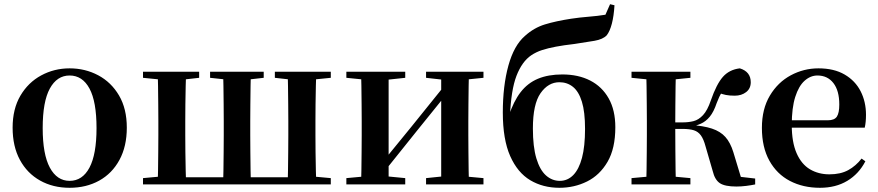

<svg xmlns="http://www.w3.org/2000/svg" viewBox="-20 -877 4175 913"><path d="M311 16Q232 16 170.5 -18.5Q109 -53 74.5 -117Q40 -181 40 -270Q40 -359 77 -422Q114 -485 176 -518.5Q238 -552 311 -552Q385 -552 447 -519Q509 -486 546 -423Q583 -360 583 -270Q583 -181 548 -116.5Q513 -52 451.5 -18Q390 16 311 16ZM311 -17Q372 -17 405.5 -80Q439 -143 439 -268Q439 -394 405.5 -456Q372 -518 311 -518Q251 -518 217 -456Q183 -394 183 -268Q183 -143 217 -80Q251 -17 311 -17Z M729 0Q731 -25 731.5 -67Q732 -109 732.5 -154.5Q733 -200 733 -235V-301Q733 -336 732.5 -381Q732 -426 731.5 -468.5Q731 -511 729 -536H865Q864 -511 863 -468.5Q862 -426 861.5 -381Q861 -336 861 -301V-235Q861 -200 861.5 -154.5Q862 -109 863 -67Q864 -25 865 0ZM1040 0Q1042 -25 1042.5 -67Q1043 -109 1043.5 -154.5Q1044 -200 1044 -235V-301Q1044 -336 1043.5 -381Q1043 -426 1042.5 -468.5Q1042 -511 1040 -536H1173Q1172 -511 1171.5 -468.5Q1171 -426 1170.5 -381Q1170 -336 1170 -301V-235Q1170 -200 1170.5 -154.5Q1171 -109 1171.5 -67Q1172 -25 1173 0ZM1348 0Q1349 -25 1349.5 -67Q1350 -109 1350.5 -154.5Q1351 -200 1351 -235V-301Q1351 -336 1350.5 -381Q1350 -426 1349.5 -468.5Q1349 -511 1348 -536H1484Q1483 -511 1482 -468.5Q1481 -426 1480.5 -381Q1480 -336 1480 -301V-235Q1480 -200 1480.5 -154.5Q1481 -109 1482 -67Q1483 -25 1484 0ZM660 -507V-536H927V-507L830 -496H770ZM979 -507V-536H1234V-507L1137 -496H1081ZM1287 -507V-536H1553V-507L1444 -496H1385ZM660 0V-30L769 -40H799V0ZM1414 0V-40H1444L1553 -30V0ZM799 0V-34H1414V0Z M1627 0V-30L1736 -40H1804L1907 -30V0ZM2006 0V-30L2103 -40H2170L2279 -30V0ZM1696 0Q1698 -25 1698.5 -67Q1699 -109 1699.5 -154.5Q1700 -200 1700 -235V-301Q1700 -336 1699.5 -381Q1699 -426 1698.5 -468.5Q1698 -511 1696 -536H1828V0ZM1800 -52 1751 -78H1776L1936 -274L2106 -485L2154 -461H2129L1965 -258ZM2078 0V-536H2210Q2209 -511 2208.5 -468.5Q2208 -426 2207.5 -381Q2207 -336 2207 -301V-235Q2207 -200 2207.5 -154.5Q2208 -109 2208.5 -67Q2209 -25 2210 0ZM1627 -507V-536H1907V-507L1805 -496H1737ZM2006 -507V-536H2279V-507L2171 -496H2103Z M2640 16Q2562 16 2501.5 -20Q2441 -56 2406 -135Q2371 -214 2371 -342Q2371 -469 2397.5 -565Q2424 -661 2476 -706Q2519 -745 2571.5 -761Q2624 -777 2696 -788Q2735 -794 2779 -797.5Q2823 -801 2859 -807L2881 -857L2902 -852Q2899 -801 2889.5 -764.5Q2880 -728 2865 -709Q2847 -690 2807 -683Q2767 -676 2712 -668Q2660 -662 2623 -655Q2586 -648 2558 -639Q2530 -630 2506 -614Q2462 -584 2436 -516.5Q2410 -449 2405 -323L2399 -325Q2422 -395 2455.5 -438.5Q2489 -482 2538 -502.5Q2587 -523 2654 -523Q2730 -523 2786.5 -494Q2843 -465 2874.5 -409Q2906 -353 2906 -272Q2906 -171 2869 -107.5Q2832 -44 2771.5 -14Q2711 16 2640 16ZM2642 -17Q2679 -17 2706 -44.5Q2733 -72 2747.5 -126.5Q2762 -181 2762 -264Q2762 -345 2747 -393.5Q2732 -442 2704.5 -464Q2677 -486 2640 -486Q2587 -486 2550.5 -434Q2514 -382 2514 -266Q2514 -179 2530.5 -124Q2547 -69 2576 -43Q2605 -17 2642 -17Z M2983 0V-30L3093 -40H3155L3263 -30V0ZM2983 -507V-536H3263V-507L3155 -496H3093ZM3052 0Q3054 -25 3054.5 -67Q3055 -109 3055.5 -154.5Q3056 -200 3056 -235V-301Q3056 -336 3055.5 -381Q3055 -426 3054.5 -468.5Q3054 -511 3052 -536H3194Q3193 -511 3192.5 -468Q3192 -425 3191.5 -377.5Q3191 -330 3191 -290V-269Q3191 -218 3191.5 -165Q3192 -112 3192.5 -68.5Q3193 -25 3194 0ZM3369 -64 3335 -181Q3326 -215 3313 -233Q3300 -251 3279.5 -257.5Q3259 -264 3225 -264H3123V-295H3226Q3254 -295 3278 -301Q3302 -307 3323 -329.5Q3344 -352 3360 -399Q3387 -477 3417.5 -511.5Q3448 -546 3498 -552Q3550 -536 3550 -486Q3550 -456 3528 -439Q3506 -422 3474 -422Q3449 -422 3431.5 -425.5Q3414 -429 3394 -437L3445 -480Q3424 -456 3412 -437.5Q3400 -419 3388 -387Q3374 -345 3355 -322Q3336 -299 3312 -288.5Q3288 -278 3258 -273L3260 -283Q3325 -279 3365.5 -265.5Q3406 -252 3429.5 -225.5Q3453 -199 3467 -154L3510 -12L3416 -46L3571 -28V0Q3552 4 3528 7Q3504 10 3482 10Q3427 10 3403 -6Q3379 -22 3369 -64Z M3879 16Q3799 16 3736.5 -16.5Q3674 -49 3638.5 -113Q3603 -177 3603 -269Q3603 -359 3641 -422.5Q3679 -486 3740.5 -519Q3802 -552 3872 -552Q3946 -552 3996.5 -522.5Q4047 -493 4072.5 -443Q4098 -393 4098 -331Q4098 -296 4092 -270H3661V-305H3916Q3948 -305 3959.5 -322.5Q3971 -340 3971 -380Q3971 -446 3943 -482Q3915 -518 3867 -518Q3834 -518 3806 -493Q3778 -468 3761.5 -416Q3745 -364 3745 -283Q3745 -201 3768 -148.5Q3791 -96 3831.5 -72Q3872 -48 3924 -48Q3977 -48 4013.5 -68Q4050 -88 4077 -123L4095 -110Q4064 -50 4009 -17Q3954 16 3879 16Z"/></svg>

Font: Noto Serif TC
Style: Bold
Weight: 700
Designer: Ryoko NISHIZUKA 西塚涼子 (kana & ideographs); Frank Grießhammer (Latin, Greek & Cyrillic); Wenlong ZHANG 张文龙 (bopomofo); San
Foundry: Adobe
Version: Version 2.002-H1;hotconv 1.1.0;makeotfexe 2.6.0